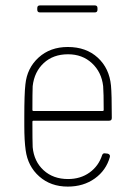

<svg xmlns="http://www.w3.org/2000/svg" viewBox="-20 -683 499 711"><path d="M358 -108Q361 -117 370 -115L379 -114Q383 -113 385.5 -110Q388 -107 387 -102Q373 -52 331 -22Q289 8 231 8Q168 8 125.5 -29.5Q83 -67 75 -127Q70 -162 70 -217V-251Q70 -336 74 -370Q80 -431 123 -470Q166 -509 231 -509Q299 -509 342 -469.5Q385 -430 391 -366Q394 -335 394 -246Q394 -236 384 -236H104Q100 -236 100 -232Q100 -162 101 -138Q106 -85 141.5 -52.5Q177 -20 232 -20Q278 -20 311.5 -44Q345 -68 358 -108ZM101 -364Q100 -339 100 -276Q100 -272 104 -272H360Q364 -272 364 -276Q364 -339 362 -364Q356 -416 320.5 -449Q285 -482 232 -482Q177 -482 142 -449.5Q107 -417 101 -364ZM118 -647V-653Q118 -663 128 -663H331Q341 -663 341 -653V-647Q341 -637 331 -637H128Q118 -637 118 -647Z"/></svg>

Font: Barlow Semi Condensed Thin
Style: Regular
Weight: 250
Width: 4
Designer: Jeremy Tribby
Foundry: Tribby Type
Version: Version 1.408